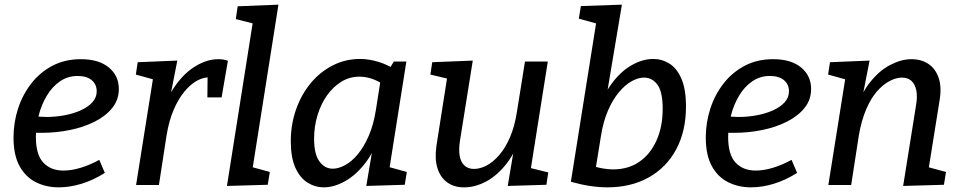

<svg xmlns="http://www.w3.org/2000/svg" viewBox="-20 -794 4128 824"><path d="M232 10Q178 10 134 -12Q90 -34 64 -81Q38 -128 38 -204Q38 -268 57.5 -328Q77 -388 114.5 -436Q152 -484 205.5 -512Q259 -540 327 -540Q404 -540 447 -504.5Q490 -469 490 -412Q490 -366 462 -331Q434 -296 386.5 -272Q339 -248 280 -236Q221 -224 159 -224Q150 -224 141 -224Q132 -224 123 -225L129 -295Q141 -294 153.5 -293Q166 -292 179 -292Q217 -292 255.5 -299Q294 -306 325.5 -320Q357 -334 376 -354.5Q395 -375 395 -402Q395 -432 373.5 -450Q352 -468 313 -468Q271 -468 237.5 -445Q204 -422 181 -383.5Q158 -345 146 -298.5Q134 -252 134 -206Q134 -130 166 -96Q198 -62 252 -62Q287 -62 326.5 -74Q366 -86 406 -108L430 -52Q381 -21 330.5 -5.5Q280 10 232 10Z M564 0 644 -503 678 -442 563 -474 571 -527 741 -534 704 -346 674 -295Q694 -373 733.5 -428Q773 -483 821.5 -511.5Q870 -540 917 -540Q941 -540 958 -533L931 -376H870L871 -473L884 -462Q856 -464 827 -448.5Q798 -433 771.5 -401Q745 -369 725 -322Q705 -275 695 -214L662 0Z M954 4 1072 -743 1107 -683 992 -712 1000 -767 1175 -774 1057 -27 1021 -88 1138 -56 1129 -1Z M1370 10Q1332 10 1299.5 -10.5Q1267 -31 1247.5 -74.5Q1228 -118 1228 -188Q1228 -260 1250.5 -324Q1273 -388 1313 -436.5Q1353 -485 1407.5 -513Q1462 -541 1525 -541Q1564 -541 1606 -528Q1648 -515 1691 -486L1648 -493L1670 -530H1724L1644 -25L1610 -88L1726 -56L1717 -1L1552 4L1584 -186L1613 -235Q1592 -153 1551 -98.5Q1510 -44 1462 -17Q1414 10 1370 10ZM1408 -70Q1433 -70 1461.5 -85.5Q1490 -101 1516 -132.5Q1542 -164 1562.5 -211Q1583 -258 1593 -321L1615 -461L1632 -427Q1603 -447 1576 -456Q1549 -465 1523 -465Q1480 -465 1444.5 -443Q1409 -421 1383 -384Q1357 -347 1342.5 -299Q1328 -251 1328 -199Q1328 -132 1351 -101Q1374 -70 1408 -70Z M1974 10Q1931 11 1900.5 -10.5Q1870 -32 1857.5 -72Q1845 -112 1853 -168L1901 -474L1911 -454L1827 -474L1835 -527L2009 -534L1954 -190Q1948 -151 1953 -124Q1958 -97 1974 -83Q1990 -69 2014 -69Q2040 -69 2068 -83.5Q2096 -98 2122.5 -128.5Q2149 -159 2169 -205.5Q2189 -252 2199 -317L2233 -530H2331L2256 -57L2244 -76L2333 -54L2325 -1L2159 4L2191 -186L2221 -235Q2198 -149 2156.5 -95Q2115 -41 2067 -15.5Q2019 10 1974 10Z M2587 10Q2514 10 2430 -14L2546 -743L2580 -682L2464 -714L2473 -768L2649 -774L2578 -351L2543 -296Q2564 -379 2603.5 -433Q2643 -487 2690.5 -514Q2738 -541 2783 -541Q2821 -541 2853 -521Q2885 -501 2904.5 -456Q2924 -411 2924 -337Q2924 -231 2882 -153Q2840 -75 2764 -32.5Q2688 10 2587 10ZM2611 -67Q2676 -67 2723.5 -99.5Q2771 -132 2797.5 -191Q2824 -250 2824 -327Q2824 -400 2801.5 -430.5Q2779 -461 2744 -461Q2719 -461 2691 -445.5Q2663 -430 2636.5 -398.5Q2610 -367 2589.5 -320Q2569 -273 2559 -210L2534 -55L2514 -85Q2539 -76 2564 -71.5Q2589 -67 2611 -67Z M3203 10Q3149 10 3105 -12Q3061 -34 3035 -81Q3009 -128 3009 -204Q3009 -268 3028.5 -328Q3048 -388 3085.5 -436Q3123 -484 3176.5 -512Q3230 -540 3298 -540Q3375 -540 3418 -504.5Q3461 -469 3461 -412Q3461 -366 3433 -331Q3405 -296 3357.5 -272Q3310 -248 3251 -236Q3192 -224 3130 -224Q3121 -224 3112 -224Q3103 -224 3094 -225L3100 -295Q3112 -294 3124.5 -293Q3137 -292 3150 -292Q3188 -292 3226.5 -299Q3265 -306 3296.5 -320Q3328 -334 3347 -354.5Q3366 -375 3366 -402Q3366 -432 3344.5 -450Q3323 -468 3284 -468Q3242 -468 3208.5 -445Q3175 -422 3152 -383.5Q3129 -345 3117 -298.5Q3105 -252 3105 -206Q3105 -130 3137 -96Q3169 -62 3223 -62Q3258 -62 3297.5 -74Q3337 -86 3377 -108L3401 -52Q3352 -21 3301.5 -5.5Q3251 10 3203 10Z M3856 4 3911 -340Q3918 -379 3912.5 -406Q3907 -433 3891.5 -447Q3876 -461 3851 -461Q3826 -461 3797.5 -446Q3769 -431 3743 -401Q3717 -371 3697 -324Q3677 -277 3666 -214L3633 0H3535L3615 -503L3649 -442L3534 -474L3542 -527L3712 -534L3675 -346L3644 -295Q3669 -383 3710.5 -436.5Q3752 -490 3800 -515Q3848 -540 3891 -540Q3935 -540 3965.5 -519Q3996 -498 4009 -458Q4022 -418 4012 -361L3963 -55L3921 -88L4040 -56L4031 -1Z"/></svg>

Font: Bitter Thin Medium
Style: Italic
Weight: 500
Italic angle: -9°
Version: Version 3.021